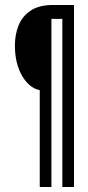

<svg xmlns="http://www.w3.org/2000/svg" viewBox="-20 -685 353 773"><path d="M140 68V-322Q97 -331 68.5 -380.5Q40 -430 40 -502Q40 -545 54.5 -582Q69 -619 103 -642Q137 -665 194 -665H278V68H231V-609H187V68Z"/></svg>

Font: Inconsolata ExtraCondensed Thin
Style: Regular
Weight: 100
Width: 2
Monospace: yes
Designer: Raph Levien, Cyreal, Brenton Simpson
Foundry: Raph Levien, Cyreal, Google
Version: Version 3.100; ttfautohint (v1.8.4.7-5d5b)